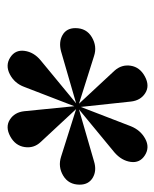

<svg xmlns="http://www.w3.org/2000/svg" viewBox="32 -754 431 536"><g transform="rotate(90 248.0 -486.5)"><path d="M286 -491 279 -496 333 -636Q344 -663 368 -676Q392 -689 414 -675Q436 -661 432.5 -635.5Q429 -610 406 -590ZM141 -299Q119 -313 122.5 -339Q126 -365 149 -384L269 -483L277 -478L223 -338Q213 -311 188 -298Q163 -285 141 -299ZM124 -441Q98 -434 78.5 -445Q59 -456 59 -481Q59 -512 84.5 -527Q110 -542 137 -533L270 -491L269 -483ZM361 -299Q335 -285 314.5 -298Q294 -311 291 -338L277 -478L285 -483L377 -384Q395 -365 391 -339Q387 -313 361 -299ZM277 -478 269 -483 270 -491 279 -496 286 -491 285 -483ZM270 -491 178 -590Q160 -610 164 -635.5Q168 -661 194 -675Q220 -689 240.5 -676Q261 -663 264 -636L279 -496ZM418 -441 285 -483 286 -491 431 -533Q457 -541 476.5 -529.5Q496 -518 496 -493Q496 -462 471 -447Q446 -432 418 -441Z"/></g></svg>

Font: Brygada 1918
Style: Italic
Weight: 400
Italic angle: -8°
Designer: Mateusz Machalski | Borys Kosmynka | Przemek Hoffer
Foundry: NIEPODLEGLA 2018
Version: Version 3.006